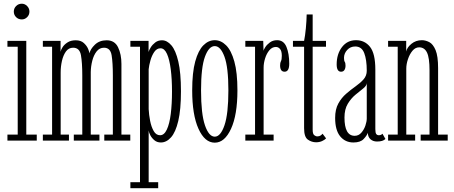

<svg xmlns="http://www.w3.org/2000/svg" viewBox="-20 -738 2384 1008"><path d="M94.5 -636Q76.5 -636 64.5 -648Q52.5 -660 52.5 -677Q52.5 -694 64.5 -706.2Q76.5 -718.5 94.5 -718.5Q110.5 -718.5 122.5 -706.2Q134.5 -694 134.5 -677Q134.5 -660 122.5 -648Q110.5 -636 94.5 -636ZM19 0V-31.5H73V-492.5H19V-523.5H118V-31.5H173V0Z M205 0V-31.5H253.5V-492.5H205V-523.5H298V-466Q299.5 -476 308.5 -490.2Q317.5 -504.5 334.8 -515.5Q352 -526.5 377.5 -526.5Q404.5 -526.5 420.2 -512Q436 -497.5 442.8 -480.8Q449.5 -464 450 -458Q454 -480 478 -503.2Q502 -526.5 540 -526.5Q582 -526.5 599.8 -489.8Q617.5 -453 617.5 -402.5V-31.5H664V0H527.5V-31.5H572.5V-342Q572.5 -408.5 566 -448Q559.5 -487.5 526 -487.5Q502.5 -487.5 487.2 -468Q472 -448.5 464.5 -419.2Q457 -390 456.5 -360V-31.5H502V0H367.5V-31.5H412V-342Q412 -408.5 405 -448Q398 -487.5 364 -487.5Q340.5 -487.5 326.2 -467.8Q312 -448 305.2 -418.2Q298.5 -388.5 298.5 -358.5V-31.5H342V0Z M664.5 250V218.5H715V-492.5H664.5V-523.5H760V-465Q762.5 -475 771.5 -489.5Q780.5 -504 795.2 -515.2Q810 -526.5 830.5 -526.5Q857 -526.5 879.8 -500Q902.5 -473.5 916.2 -414.8Q930 -356 930 -259Q930 -162.5 916 -103.2Q902 -44 878 -17Q854 10 824.5 10Q804.5 10 790.8 -1.5Q777 -13 769.2 -27.8Q761.5 -42.5 760.5 -53V218.5H810.5V250ZM820.5 -28Q842 -28 856 -58Q870 -88 876.5 -140Q883 -192 883 -257.5Q883 -322.5 876.5 -373.8Q870 -425 856.8 -454.8Q843.5 -484.5 823 -484.5Q803 -484.5 790 -465.5Q777 -446.5 769.8 -420.8Q762.5 -395 760.5 -374.5V-165Q762 -135 768.2 -103.2Q774.5 -71.5 787 -49.8Q799.5 -28 820.5 -28Z M1107.5 11Q1055 11 1022 -62Q989 -135 989 -263.5Q989 -357.5 1005 -415.5Q1021 -473.5 1047.8 -500.2Q1074.5 -527 1107.5 -527Q1140 -527 1167 -500.2Q1194 -473.5 1210.2 -415.5Q1226.5 -357.5 1226.5 -263.5Q1226.5 -135 1193 -62Q1159.5 11 1107.5 11ZM1107.5 -20.5Q1138 -20.5 1158.5 -80.2Q1179 -140 1179 -263.5Q1179 -384.5 1158.5 -440.2Q1138 -496 1107.5 -496Q1076.5 -496 1056 -440.2Q1035.5 -384.5 1035.5 -263.5Q1035.5 -140 1056 -80.2Q1076.5 -20.5 1107.5 -20.5Z M1268 0V-31.5H1319V-492.5H1268V-523.5H1362L1363.5 -471.5Q1364 -476.5 1372.5 -490Q1381 -503.5 1396.8 -515.2Q1412.5 -527 1435 -527Q1469.5 -527 1484 -491.5Q1498.5 -456 1498.5 -403.5Q1498.5 -361.5 1474 -361.5Q1450.5 -361.5 1450.5 -395Q1450.5 -409 1455 -417Q1459.5 -425 1459.5 -445Q1459.5 -469.5 1450.5 -480.5Q1441.5 -491.5 1428.5 -491.5Q1408.5 -491.5 1394 -474Q1379.5 -456.5 1371.8 -431.5Q1364 -406.5 1364 -383V-31.5H1416.5V0Z M1639.5 9Q1616.5 9 1596.5 -4.8Q1576.5 -18.5 1576.5 -65V-492.5H1518V-523.5H1576.5Q1582 -550 1585.8 -589.8Q1589.5 -629.5 1590 -662H1621.5V-523.5H1691.5V-492.5H1621.5V-56.5Q1621.5 -35 1629.5 -28.5Q1637.5 -22 1646 -22Q1656.5 -22 1663 -26.5Q1669.5 -31 1673.5 -36L1692 -11.5Q1684.5 -3.5 1670.5 2.8Q1656.5 9 1639.5 9Z M1835.5 10Q1792.5 10 1766 -22.2Q1739.5 -54.5 1739.5 -119Q1739.5 -164 1756.2 -194.5Q1773 -225 1797.8 -246.2Q1822.5 -267.5 1847.2 -285Q1872 -302.5 1888.8 -321.5Q1905.5 -340.5 1905.5 -367Q1905.5 -424.5 1892.2 -459.2Q1879 -494 1845 -494Q1819.5 -494 1802.8 -475.8Q1786 -457.5 1786 -434.5Q1786 -419 1790 -413.2Q1794 -407.5 1794 -393.5Q1794 -379.5 1788.2 -370.5Q1782.5 -361.5 1770.5 -361.5Q1747.5 -361.5 1747.5 -400Q1747.5 -454 1775.2 -490.5Q1803 -527 1849 -527Q1895 -527 1922.8 -491.8Q1950.5 -456.5 1950.5 -373V-60Q1950.5 -41 1955.2 -34.5Q1960 -28 1969 -28Q1976 -28 1980.8 -30.5Q1985.5 -33 1988 -36L2003.5 -8.5Q1990.5 5 1959.5 5Q1939 5 1925.5 -6.5Q1912 -18 1911 -40.5Q1906 -26 1889 -8Q1872 10 1835.5 10ZM1842 -25Q1863 -25 1877.2 -41.5Q1891.5 -58 1898.5 -79.2Q1905.5 -100.5 1905.5 -115.5V-301.5Q1904.5 -287.5 1886.8 -273.5Q1869 -259.5 1846 -240.5Q1823 -221.5 1805.8 -193Q1788.5 -164.5 1788.5 -121Q1788.5 -25 1842 -25Z M2017.5 0V-31.5H2068V-492.5H2017.5V-523.5H2112.5V-467.5Q2116.5 -488.5 2139.8 -507.8Q2163 -527 2195 -527Q2214 -527 2233.8 -516.8Q2253.5 -506.5 2266.8 -475Q2280 -443.5 2280 -380.5V-31.5H2330.5V0H2188.5V-31.5H2235V-369Q2235 -434.5 2221.8 -462Q2208.5 -489.5 2180.5 -489.5Q2160.5 -489.5 2145.5 -471.5Q2130.5 -453.5 2121.8 -427.5Q2113 -401.5 2113 -377.5V-31.5H2159.5V0Z"/></svg>

Font: Imbue 10pt ExtraLight
Style: Regular
Weight: 200
Designer: Tyler Finck
Foundry: Etcetera Type Company
Version: Version 1.102; ttfautohint (v1.8.3)